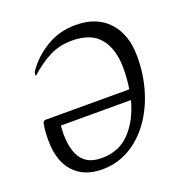

<svg xmlns="http://www.w3.org/2000/svg" viewBox="-123 -781 864 901"><g transform="rotate(-20 308.5 -330.0)"><path d="M237 10Q147 10 96 -46Q45 -102 45 -205Q45 -225 46.5 -247Q48 -269 53 -293L62 -300H484Q492 -349 492 -404Q492 -498 448 -552.5Q404 -607 309 -607Q246 -607 196 -581.5Q146 -556 96 -511H92L95 -529Q136 -590 202 -630Q268 -670 348 -670Q455 -670 513.5 -606Q572 -542 572 -432Q572 -343 548 -263.5Q524 -184 479.5 -122.5Q435 -61 373.5 -25.5Q312 10 237 10ZM122 -209Q122 -161 134 -123Q146 -85 174.5 -63Q203 -41 255 -41Q340 -41 395 -99Q450 -157 474 -250H124Q124 -240 123 -229.5Q122 -219 122 -209Z"/></g></svg>

Font: Spectral
Style: Italic
Weight: 400
Italic angle: -10°
Designer: Jean-Baptiste Levee
Foundry: Production Type
Version: Version 2.001